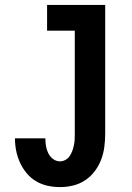

<svg xmlns="http://www.w3.org/2000/svg" viewBox="-20 -755 540 783"><path d="M225 8Q199 8 174 2.5Q149 -3 127 -16Q105 -29 88.5 -49Q72 -69 61.5 -92Q51 -115 46 -140Q41 -165 41 -191H165Q165 -175 167.5 -159.5Q170 -144 177 -130Q184 -116 196.5 -106.5Q209 -97 225 -97Q236 -97 247 -103Q258 -109 264.5 -119Q271 -129 275 -140Q279 -151 281.5 -163Q284 -175 284.5 -186.5Q285 -198 285 -210V-630H172V-735H409V-210Q409 -183 405.5 -156Q402 -129 392.5 -104Q383 -79 366.5 -57Q350 -35 327.5 -20Q305 -5 278.5 1.5Q252 8 225 8Z"/></svg>

Font: Iosevka SS04 Extrabold
Style: Regular
Weight: 800
Monospace: yes
Designer: Belleve Invis
Foundry: Belleve Invis
Version: Version 19.0.0; ttfautohint (v1.8.4)